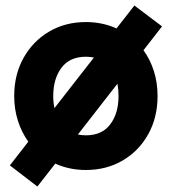

<svg xmlns="http://www.w3.org/2000/svg" viewBox="-20 -600 619 692"><path d="M31.2 -253.9Q31.2 -331.1 64.9 -391.4Q98.6 -451.7 157 -486.1Q215.3 -520.5 289.6 -520.5Q349.1 -520.5 399.9 -497.6L464.4 -580.1L564 -504.9L497.1 -418.9Q521.5 -385.3 534.7 -343.5Q547.9 -301.8 547.9 -253.9Q547.9 -176.8 514.4 -116.5Q481 -56.2 422.4 -21.7Q363.8 12.7 289.6 12.7Q230 12.7 179.2 -10.3L114.7 72.3L15.6 -3.9L82 -89.4Q58.1 -122.6 44.7 -164.3Q31.2 -206.1 31.2 -253.9ZM171.9 -253.9Q171.9 -230.5 176.3 -210.4L318.4 -392.6Q304.7 -395.5 289.6 -395.5Q231.4 -395.5 201.7 -356Q171.9 -316.4 171.9 -253.9ZM407.2 -253.9Q407.2 -277.3 403.3 -298.3L260.7 -115.2Q274.4 -112.3 289.6 -112.3Q347.7 -112.3 377.4 -151.9Q407.2 -191.4 407.2 -253.9Z"/></svg>

Font: Giphurs
Style: Bold
Weight: 700
Version: Version 0.920; ttfautohint (v1.8.4.7-5d5b)